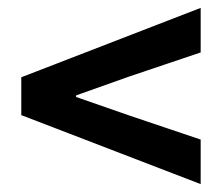

<svg xmlns="http://www.w3.org/2000/svg" viewBox="-20 -576 563 487"><path d="M489 -109 34 -284V-380L489 -556V-443L308 -382L173 -334V-330L308 -283L489 -222Z"/></svg>

Font: Assistant ExtraLight
Style: Bold
Weight: 700
Version: Version 3.000